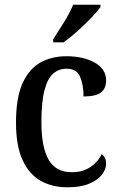

<svg xmlns="http://www.w3.org/2000/svg" viewBox="-20 -786 507 816"><path d="M266 10Q202 10 153 -17.5Q104 -45 76 -105.5Q48 -166 48 -265Q48 -372 76.5 -433.5Q105 -495 153 -521Q201 -547 262 -547Q334 -547 382.5 -520Q431 -493 431 -444Q431 -410 409 -393Q387 -376 335 -376Q335 -425 320.5 -459.5Q306 -494 263 -494Q231 -494 207 -474Q183 -454 169.5 -404.5Q156 -355 156 -266Q156 -161 186.5 -107.5Q217 -54 285 -54Q331 -54 364 -76Q397 -98 412 -131Q431 -117 431 -90Q431 -67 413.5 -44Q396 -21 359.5 -5.5Q323 10 266 10ZM206 -619Q227 -651 252 -691.5Q277 -732 291 -766H407V-756Q395 -739 368 -710.5Q341 -682 309 -653.5Q277 -625 250 -606H206Z"/></svg>

Font: Noto Serif Tamil SemiCondensed Medium
Style: Italic
Weight: 500
Width: 4
Italic angle: -12°
Designer: Indian Type Foundry, Tom Grace, and the Monotype Design Team
Foundry: Monotype Imaging Inc.
Version: Version 2.003; ttfautohint (v1.8.4.7-5d5b)